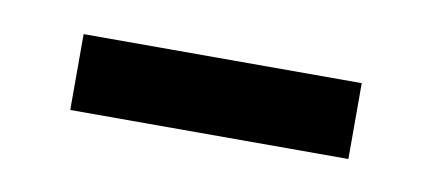

<svg xmlns="http://www.w3.org/2000/svg" viewBox="-27 -357 386 172"><g transform="rotate(10 166.5 -270.5)"><path d="M40 -236H293V-305H40Z"/></g></svg>

Font: Archivo ExtraLight
Style: Regular
Weight: 200
Designer: Hector Gatti
Foundry: Omnibus-Type
Version: Version 2.001